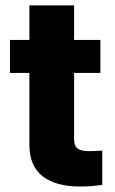

<svg xmlns="http://www.w3.org/2000/svg" viewBox="-20 -677 421 705"><path d="M348.6 -409.2H252V-166Q252 -140.6 265.1 -131.3Q278.3 -122.1 305.7 -122.1Q326.2 -122.1 355.5 -124V2Q333.5 4.9 316.2 6.3Q298.8 7.8 273.4 7.8Q183.6 7.8 135.5 -30.5Q87.4 -68.8 87.9 -147.5V-409.2H16.6V-530.3H87.9V-657.2H252V-530.3H348.6Z"/></svg>

Font: Pretendard Std ExtraBold
Style: Regular
Weight: 800
Designer: Base glyphs from Inter by Rasmus Andersson; Hangeul glyphs from Noto Sans CJK(Source Han Sans) by Jang Soo-young and Kan
Foundry: Kil Hyung-jin
Version: Version 1.309